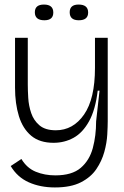

<svg xmlns="http://www.w3.org/2000/svg" viewBox="-20 -676 544 843"><path d="M221 147Q157 147 106.5 124.5Q56 102 27 53L74 22Q98 62 137 78Q176 94 223 94Q296 94 334.5 61Q373 28 387.5 -26Q402 -80 402 -143L417 -278H409Q399 -194 371 -143.5Q343 -93 303 -71Q263 -49 215 -49Q154 -49 117 -80Q80 -111 63 -166Q46 -221 46 -291V-510H102V-305Q102 -280 104 -246Q106 -212 117 -179.5Q128 -147 153.5 -125.5Q179 -104 225 -104Q301 -104 349 -173Q397 -242 397 -378V-510H453V-144Q453 -122 451 -85.5Q449 -49 438 -9Q427 31 403 66.5Q379 102 335 124.5Q291 147 221 147ZM326 -587Q286 -587 286 -622Q286 -656 325 -656Q367 -656 367 -621Q367 -587 326 -587ZM175 -587Q133 -587 133 -622Q133 -656 173 -656Q214 -656 214 -621Q214 -587 175 -587Z"/></svg>

Font: Bricolage Grotesque 48pt ExtraLight
Style: Regular
Weight: 200
Designer: Mathieu Triay
Foundry: Atelier Triay
Version: Version 1.000; ttfautohint (v1.8.4.7-5d5b);gftools[0.9.32]